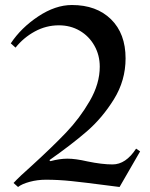

<svg xmlns="http://www.w3.org/2000/svg" viewBox="-20 -737 600 766"><path d="M481 -504Q481 -416 434.5 -341Q388 -266 326 -212.5Q264 -159 177 -98L181 -94Q218 -104 249 -104Q281 -104 329 -93Q387 -81 429 -81Q482 -81 523 -144L539 -133L457 9L402 2Q318 -9 265.5 -14.5Q213 -20 163 -20Q129 -20 98 -11.5Q67 -3 52 9L34 -7Q58 -33 109 -78Q189 -151 243.5 -208Q298 -265 338 -334Q378 -403 378 -471Q378 -517 356.5 -555Q335 -593 298 -614.5Q261 -636 215 -636Q164 -636 119 -611.5Q74 -587 42 -547L23 -564Q64 -626 132.5 -671.5Q201 -717 267 -717Q365 -717 423 -660Q481 -603 481 -504Z"/></svg>

Font: Amita
Style: Regular
Weight: 400
Designer: Eduardo Rodriguez Tunni, Modular Infotech, Brian J. Bonislawsky
Foundry: Eduardo Rodriguez Tunni, Modular Infotech, Brian J. Bonislawsky
Version: Version 1.004